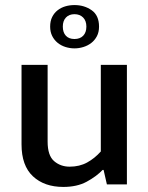

<svg xmlns="http://www.w3.org/2000/svg" viewBox="-20 -728 586 758"><path d="M378 -472H481V0H402L389 -57H385Q360 -31 322 -10.5Q284 10 230 10Q155 10 110 -32Q65 -74 65 -158V-472H168V-169Q168 -114 193.5 -92Q219 -70 255 -70Q294 -70 324 -86.5Q354 -103 378 -130ZM178 -623Q178 -645 186 -661Q194 -677 207.5 -687.5Q221 -698 238 -703Q255 -708 274 -708Q313 -708 342 -687.5Q371 -667 371 -623Q371 -601 362.5 -585Q354 -569 340.5 -558.5Q327 -548 309.5 -542.5Q292 -537 274 -537Q256 -537 238.5 -542.5Q221 -548 207.5 -559Q194 -570 186 -586Q178 -602 178 -623ZM228 -623Q228 -600 240 -587Q252 -574 274 -574Q296 -574 308.5 -587Q321 -600 321 -623Q321 -646 308 -659Q295 -672 274 -672Q253 -672 240.5 -659Q228 -646 228 -623Z"/></svg>

Font: Ek Mukta Medium
Style: Regular
Weight: 500
Designer: Girish Dalvi and Yashodeep Gholap
Foundry: Ek Type
Version: Version 2.538;PS 1.002;hotconv 16.6.51;makeotf.lib2.5.65220;